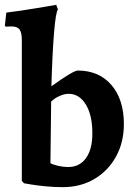

<svg xmlns="http://www.w3.org/2000/svg" viewBox="-23 -762 557 792"><path d="M24 -653 1 -652 -3 -656 3 -710Q61 -717 125.5 -728Q190 -739 209 -742L216 -723Q207 -712 200 -628Q193 -544 189 -406Q279 -471 298 -471Q385 -471 436.5 -411.5Q488 -352 488 -250Q488 -175 455.5 -116Q423 -57 366 -23.5Q309 10 236 10Q200 10 164.5 6.5Q129 3 105.5 -1Q82 -5 76 -6L67 -16V-597Q67 -628 57.5 -640.5Q48 -653 24 -653ZM258 -73Q305 -73 331.5 -109.5Q358 -146 358 -212Q358 -287 331 -331Q304 -375 260 -375Q243 -375 222.5 -366Q202 -357 188 -343L185 -89Q195 -83 216.5 -78Q238 -73 258 -73Z"/></svg>

Font: Sahitya
Style: Bold
Weight: 700
Designer: Juan Pablo del Peral
Foundry: Juan Pablo del Peral (http://www.huertatipografica.com)
Version: Version 1.001;PS 001.000;hotconv 1.0.70;makeotf.lib2.5.58329